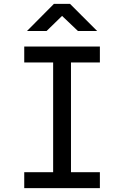

<svg xmlns="http://www.w3.org/2000/svg" viewBox="-20 -970 640 990"><path d="M220 -810 300 -888 382 -810H481L341 -950H258L119 -810ZM495 0V-82H346V-648H495V-730H105V-648H254V-82H105V0Z"/></svg>

Font: Tekne LDO
Style: Regular
Weight: 400
Monospace: yes
Designer: Alessio Laiso, Mario Rullo, Paolo Rosset
Foundry: Alessio Laiso
Version: Version 1.000;hotconv 1.0.109;makeotfexe 2.5.65596